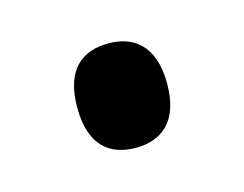

<svg xmlns="http://www.w3.org/2000/svg" viewBox="-38 -173 293 231"><g transform="rotate(-15 109.0 -58.0)"><path d="M109 7C139 7 165 -9 165 -58C165 -107 139 -123 109 -123C78 -123 53 -107 53 -58C53 -9 78 7 109 7Z"/></g></svg>

Font: Noto Serif Georgian ExtraCondensed Medium
Style: Regular
Weight: 500
Width: 2
Designer: Monotype Design Team, Akaki Razmadze
Foundry: Google LLC
Version: Version 2.003